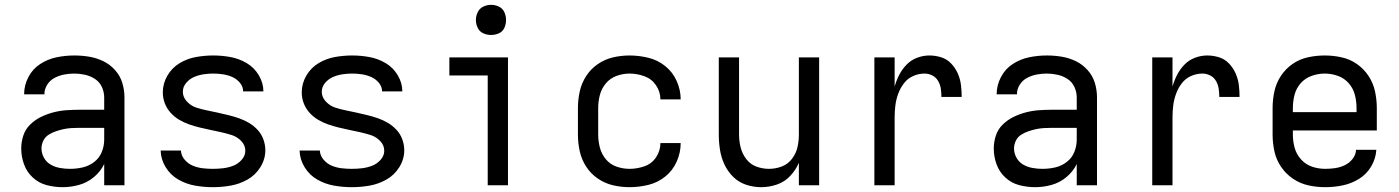

<svg xmlns="http://www.w3.org/2000/svg" viewBox="-20 -768 5800 796"><path d="M240 8Q274 8 308 -1.5Q342 -11 369.5 -34Q397 -57 412 -88V0H496V-364Q496 -395 487 -424.5Q478 -454 457 -477.5Q436 -501 408 -514.5Q380 -528 349.5 -533Q319 -538 288 -538Q251 -538 214.5 -530.5Q178 -523 146.5 -502.5Q115 -482 97.5 -448Q80 -414 80 -378V-377H164Q164 -398 175.5 -416.5Q187 -435 206 -445Q225 -455 246 -459Q267 -463 288 -463Q310 -463 332.5 -458Q355 -453 374 -440.5Q393 -428 402.5 -407Q412 -386 412 -364V-313H309Q282 -313 254.5 -311Q227 -309 200.5 -302Q174 -295 149.5 -283Q125 -271 105 -251.5Q85 -232 76.5 -205.5Q68 -179 68 -152Q68 -119 79.5 -87Q91 -55 116 -32Q141 -9 173.5 -0.5Q206 8 240 8ZM270 -68Q250 -68 229.5 -71.5Q209 -75 191 -85Q173 -95 162.5 -113.5Q152 -132 152 -153Q152 -169 159.5 -184.5Q167 -200 181 -209Q195 -218 211 -223.5Q227 -229 243 -232.5Q259 -236 275.5 -237Q292 -238 309 -238H412V-189Q412 -163 402 -138Q392 -113 370.5 -96.5Q349 -80 323 -74Q297 -68 270 -68Z M862 8Q900 8 936.5 1.5Q973 -5 1006 -23.5Q1039 -42 1059.5 -75Q1080 -108 1080 -145Q1080 -168 1072 -190Q1064 -212 1048.5 -229Q1033 -246 1013 -258Q993 -270 971.5 -277.5Q950 -285 927.5 -290.5Q905 -296 882.5 -301Q860 -306 837.5 -310.5Q815 -315 793.5 -322Q772 -329 755 -347Q738 -365 738 -388Q738 -408 752 -424.5Q766 -441 785 -449Q804 -457 824 -460Q844 -463 864 -463Q884 -463 904 -460Q924 -457 942.5 -449Q961 -441 974.5 -425Q988 -409 988 -389H1072Q1072 -424 1053 -456Q1034 -488 1002.5 -506.5Q971 -525 935.5 -531.5Q900 -538 864 -538Q828 -538 792 -531.5Q756 -525 724.5 -506Q693 -487 674 -454.5Q655 -422 655 -385Q655 -362 663 -340.5Q671 -319 686.5 -301.5Q702 -284 722 -272Q742 -260 763.5 -252.5Q785 -245 807.5 -239.5Q830 -234 852 -229.5Q874 -225 896.5 -220Q919 -215 941 -208Q963 -201 980 -183.5Q997 -166 997 -143Q997 -122 981.5 -105Q966 -88 946 -80.5Q926 -73 905 -70.5Q884 -68 862 -68Q841 -68 820 -70.5Q799 -73 779.5 -81Q760 -89 745.5 -106Q731 -123 730 -144H646Q647 -107 667 -74.5Q687 -42 719.5 -23.5Q752 -5 788.5 1.5Q825 8 862 8Z M1438 8Q1476 8 1512.5 1.5Q1549 -5 1582 -23.5Q1615 -42 1635.5 -75Q1656 -108 1656 -145Q1656 -168 1648 -190Q1640 -212 1624.5 -229Q1609 -246 1589 -258Q1569 -270 1547.5 -277.5Q1526 -285 1503.5 -290.5Q1481 -296 1458.5 -301Q1436 -306 1413.5 -310.5Q1391 -315 1369.5 -322Q1348 -329 1331 -347Q1314 -365 1314 -388Q1314 -408 1328 -424.5Q1342 -441 1361 -449Q1380 -457 1400 -460Q1420 -463 1440 -463Q1460 -463 1480 -460Q1500 -457 1518.5 -449Q1537 -441 1550.5 -425Q1564 -409 1564 -389H1648Q1648 -424 1629 -456Q1610 -488 1578.5 -506.5Q1547 -525 1511.5 -531.5Q1476 -538 1440 -538Q1404 -538 1368 -531.5Q1332 -525 1300.5 -506Q1269 -487 1250 -454.5Q1231 -422 1231 -385Q1231 -362 1239 -340.5Q1247 -319 1262.5 -301.5Q1278 -284 1298 -272Q1318 -260 1339.5 -252.5Q1361 -245 1383.5 -239.5Q1406 -234 1428 -229.5Q1450 -225 1472.5 -220Q1495 -215 1517 -208Q1539 -201 1556 -183.5Q1573 -166 1573 -143Q1573 -122 1557.5 -105Q1542 -88 1522 -80.5Q1502 -73 1481 -70.5Q1460 -68 1438 -68Q1417 -68 1396 -70.5Q1375 -73 1355.5 -81Q1336 -89 1321.5 -106Q1307 -123 1306 -144H1222Q1223 -107 1243 -74.5Q1263 -42 1295.5 -23.5Q1328 -5 1364.5 1.5Q1401 8 1438 8Z M2002 0H2086V-530H1843V-455H2002ZM2016 -623Q2033 -623 2048.5 -630Q2064 -637 2071 -652.5Q2078 -668 2078 -685Q2078 -702 2071 -717.5Q2064 -733 2048.5 -740.5Q2033 -748 2016 -748Q1999 -748 1983.5 -740.5Q1968 -733 1960.5 -717.5Q1953 -702 1953 -685Q1953 -668 1960.5 -652.5Q1968 -637 1983.5 -630Q1999 -623 2016 -623Z M2590 8Q2629 8 2668 -1.5Q2707 -11 2738 -36Q2769 -61 2785.5 -98Q2802 -135 2802 -175H2718Q2718 -143 2700 -116Q2682 -89 2651.5 -78.5Q2621 -68 2590 -68Q2563 -68 2536.5 -77Q2510 -86 2492 -107.5Q2474 -129 2467 -156Q2460 -183 2460 -210V-320Q2460 -348 2467 -374.5Q2474 -401 2492 -422.5Q2510 -444 2536.5 -453.5Q2563 -463 2590 -463Q2621 -463 2651.5 -452Q2682 -441 2700 -414Q2718 -387 2718 -356H2802Q2802 -395 2785.5 -432Q2769 -469 2738 -494Q2707 -519 2668 -528.5Q2629 -538 2590 -538Q2555 -538 2521 -530Q2487 -522 2458 -502Q2429 -482 2410 -452.5Q2391 -423 2383.5 -389Q2376 -355 2376 -320V-210Q2376 -175 2383.5 -141Q2391 -107 2410 -77.5Q2429 -48 2458 -28Q2487 -8 2521 0Q2555 8 2590 8Z M3136 8Q3169 8 3201 -3Q3233 -14 3256 -38.5Q3279 -63 3292 -93V0H3376V-530H3292V-210Q3292 -183 3286 -157Q3280 -131 3263 -109Q3246 -87 3220.5 -77.5Q3195 -68 3168 -68Q3141 -68 3115.5 -77.5Q3090 -87 3073.5 -109Q3057 -131 3050.5 -157Q3044 -183 3044 -210V-530H2960V-210Q2960 -178 2965 -146.5Q2970 -115 2983.5 -86Q2997 -57 3020 -34.5Q3043 -12 3073.5 -2Q3104 8 3136 8Z M3605 0H3689V-281Q3689 -306 3692 -330.5Q3695 -355 3703.5 -378.5Q3712 -402 3727 -422Q3742 -442 3765 -452.5Q3788 -463 3813 -463Q3830 -463 3845.5 -455Q3861 -447 3869.5 -432Q3878 -417 3880.5 -400Q3883 -383 3883 -366H3967Q3967 -391 3964 -415.5Q3961 -440 3951 -463Q3941 -486 3923.5 -504.5Q3906 -523 3882 -530.5Q3858 -538 3833 -538Q3807 -538 3782 -528.5Q3757 -519 3738.5 -500Q3720 -481 3708 -457.5Q3696 -434 3689 -409V-530H3605Z M4272 8Q4306 8 4340 -1.5Q4374 -11 4401.5 -34Q4429 -57 4444 -88V0H4528V-364Q4528 -395 4519 -424.5Q4510 -454 4489 -477.5Q4468 -501 4440 -514.5Q4412 -528 4381.5 -533Q4351 -538 4320 -538Q4283 -538 4246.5 -530.5Q4210 -523 4178.5 -502.5Q4147 -482 4129.5 -448Q4112 -414 4112 -378V-377H4196Q4196 -398 4207.5 -416.5Q4219 -435 4238 -445Q4257 -455 4278 -459Q4299 -463 4320 -463Q4342 -463 4364.5 -458Q4387 -453 4406 -440.5Q4425 -428 4434.5 -407Q4444 -386 4444 -364V-313H4341Q4314 -313 4286.5 -311Q4259 -309 4232.5 -302Q4206 -295 4181.5 -283Q4157 -271 4137 -251.5Q4117 -232 4108.5 -205.5Q4100 -179 4100 -152Q4100 -119 4111.5 -87Q4123 -55 4148 -32Q4173 -9 4205.5 -0.5Q4238 8 4272 8ZM4302 -68Q4282 -68 4261.5 -71.5Q4241 -75 4223 -85Q4205 -95 4194.5 -113.5Q4184 -132 4184 -153Q4184 -169 4191.5 -184.5Q4199 -200 4213 -209Q4227 -218 4243 -223.5Q4259 -229 4275 -232.5Q4291 -236 4307.5 -237Q4324 -238 4341 -238H4444V-189Q4444 -163 4434 -138Q4424 -113 4402.5 -96.5Q4381 -80 4355 -74Q4329 -68 4302 -68Z M4757 0H4841V-281Q4841 -306 4844 -330.5Q4847 -355 4855.5 -378.5Q4864 -402 4879 -422Q4894 -442 4917 -452.5Q4940 -463 4965 -463Q4982 -463 4997.5 -455Q5013 -447 5021.5 -432Q5030 -417 5032.5 -400Q5035 -383 5035 -366H5119Q5119 -391 5116 -415.5Q5113 -440 5103 -463Q5093 -486 5075.5 -504.5Q5058 -523 5034 -530.5Q5010 -538 4985 -538Q4959 -538 4934 -528.5Q4909 -519 4890.5 -500Q4872 -481 4860 -457.5Q4848 -434 4841 -409V-530H4757Z M5474 8Q5511 8 5547 0.5Q5583 -7 5614.5 -26.5Q5646 -46 5665 -78.5Q5684 -111 5686 -147H5602Q5601 -126 5587.5 -109Q5574 -92 5555 -83Q5536 -74 5515.5 -71Q5495 -68 5474 -68Q5446 -68 5419.5 -77Q5393 -86 5374 -107Q5355 -128 5347.5 -155Q5340 -182 5340 -210V-227H5688V-320Q5688 -355 5680.5 -389.5Q5673 -424 5653.5 -453.5Q5634 -483 5605 -503Q5576 -523 5541.5 -530.5Q5507 -538 5472 -538Q5437 -538 5402.5 -530.5Q5368 -523 5339 -503Q5310 -483 5290.5 -453.5Q5271 -424 5263.5 -389.5Q5256 -355 5256 -320V-210Q5256 -175 5263.5 -140.5Q5271 -106 5291 -76.5Q5311 -47 5340.5 -27Q5370 -7 5404.5 0.5Q5439 8 5474 8ZM5340 -303V-320Q5340 -348 5347 -375Q5354 -402 5372.5 -423Q5391 -444 5418 -453.5Q5445 -463 5472 -463Q5500 -463 5526.5 -453.5Q5553 -444 5571.5 -423Q5590 -402 5597 -375Q5604 -348 5604 -320V-303Z"/></svg>

Font: Iosevka SS01 Extended
Style: Regular
Weight: 400
Width: 7
Monospace: yes
Designer: Belleve Invis
Foundry: Belleve Invis
Version: Version 3.4.7; ttfautohint (v1.8.3)